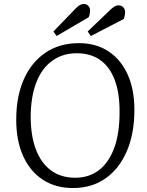

<svg xmlns="http://www.w3.org/2000/svg" viewBox="-20 -936 743 970"><path d="M62 -331Q62 -449 100.5 -535.5Q139 -622 210 -670Q281 -718 379 -718Q465 -718 527.5 -677Q590 -636 624.5 -560.5Q659 -485 659 -381Q659 -262 621 -173Q583 -84 513.5 -35Q444 14 348 14Q261 14 196.5 -28Q132 -70 97 -147.5Q62 -225 62 -331ZM135 -349Q135 -250 161.5 -180.5Q188 -111 238.5 -74.5Q289 -38 359 -38Q430 -38 480 -76.5Q530 -115 557 -188.5Q584 -262 584 -367Q585 -464 560 -531Q535 -598 486.5 -632.5Q438 -667 368 -667Q297 -667 244.5 -629.5Q192 -592 164 -521Q136 -450 135 -349ZM539 -888Q550 -898 559 -903.5Q568 -909 578 -909Q594 -909 603 -899Q612 -889 612 -874Q612 -867 610.5 -859Q609 -851 605 -840L439 -754L423 -777ZM364 -895Q374 -905 383.5 -910.5Q393 -916 403 -916Q417 -916 426 -906.5Q435 -897 435 -883Q435 -875 433.5 -867Q432 -859 428 -849L266 -754L250 -777Z"/></svg>

Font: Literata 18pt Light
Style: Italic
Weight: 300
Italic angle: -2°
Designer: Latin by Veronika Burian and Jose Scaglione. Greek by Irene Vlachou. Cyrillic by Vera Evstafieva
Foundry: TypeTogether
Version: Version 3.103;gftools[0.9.29]